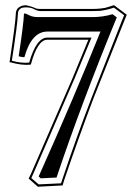

<svg xmlns="http://www.w3.org/2000/svg" viewBox="-20 -665 505 730"><path d="M160 -545Q100 -545 73 -448Q65 -447 51 -451Q70 -576 71 -611Q71 -614 75 -614Q79 -613 92 -606.5Q105 -600 125 -600H331Q371 -600 408 -611L424 -599Q288 -268 195 10L135 13L127 6Q260 -291 362 -545ZM160 -514Q123 -514 98 -422L97 -420L95 -419Q63 -416 20 -428L16 -429L17 -433Q39 -579 40 -611Q40 -628 51 -636.5Q62 -645 78 -645H79Q93 -642 102 -639Q111 -636 113.5 -634.5Q116 -633 121 -632Q126 -631 135 -631H331Q348 -631 361.5 -632.5Q375 -634 379.5 -635Q384 -636 396.5 -640Q409 -644 412 -645H414L462 -609L453 -587L335 -290Q280 -145 224 20L218 40L124 45L89 14L99 -7L255 -366L316 -514ZM160 -522H328L262 -363L106 -3L99 12L127 36L212 32L217 17Q271 -145 328 -293L445 -590L452 -607L413 -636Q410 -635 400.5 -632Q391 -629 387 -628.5Q383 -628 374.5 -626Q366 -624 355.5 -623.5Q345 -623 331 -623H135Q122 -623 110 -630Q98 -637 78 -637Q48 -637 48 -611Q47 -576 25 -434Q61 -424 91 -427Q118 -522 160 -522Z"/></svg>

Font: Linux Libertine Initials O
Style: Initials
Weight: 400
Designer: Philipp H. Poll
Foundry: Philipp H. Poll
Version: Version 5.0.6